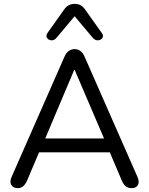

<svg xmlns="http://www.w3.org/2000/svg" viewBox="-20 -966 771 993"><path d="M271 -769Q259 -756 244.5 -757.5Q230 -759 223 -770.5Q216 -782 226 -796L312 -917Q323 -933 336.5 -939.5Q350 -946 366 -946Q382 -946 395.5 -939.5Q409 -933 420 -917L506 -796Q517 -782 510 -770.5Q503 -759 488.5 -757.5Q474 -756 461 -769L366 -882ZM73 7Q48 7 38.5 -9.5Q29 -26 40 -51L314 -674Q323 -694 336.5 -703Q350 -712 366 -712Q382 -712 395 -703Q408 -694 417 -674L691 -51Q702 -26 693.5 -9.5Q685 7 661 7Q642 7 630 -3Q618 -13 610 -32L548 -178H182L120 -32Q103 7 73 7ZM364 -605 214 -250H518L366 -605Z"/></svg>

Font: Chiron GoRound TC N
Style: Regular
Weight: 350
Designer: Ryoko NISHIZUKA 西塚涼子 (kana, bopomofo & ideographs); Paul D. Hunt (Latin, Greek & Cyrillic); Sandoll Communications 산돌커뮤니
Foundry: Adobe
Version: Version 1.000;hotconv 1.1.1;makeotfexe 2.6.0